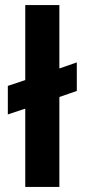

<svg xmlns="http://www.w3.org/2000/svg" viewBox="-20 -740 335 760"><path d="M80 0V-310L11 -287V-400L80 -423V-720H215V-469L284 -493V-380L215 -356V0Z"/></svg>

Font: DM Sans
Style: Bold
Weight: 700
Designer: Colophon Foundry, Jonny Pinhorn
Foundry: Colophon Foundry
Version: Version 4.004; ttfautohint (v1.8.4.7-5d5b)